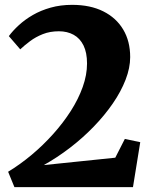

<svg xmlns="http://www.w3.org/2000/svg" viewBox="-20 -772 624 792"><path d="M13.5 -63.5Q63 -93.5 110.5 -133.2Q158 -173 199.2 -219Q240.5 -265 272 -314.2Q303.5 -363.5 321.2 -413.2Q339 -463 339 -510Q339 -555 324.5 -584.5Q310 -614 283.8 -628.5Q257.5 -643 223 -643Q186 -643 156.5 -631.2Q127 -619.5 104 -602.2Q81 -585 63.5 -568.5L16.5 -623Q33 -645.5 57.8 -668.2Q82.5 -691 115.2 -710Q148 -729 188.8 -740.5Q229.5 -752 277.5 -752Q352.5 -752 406 -725.2Q459.5 -698.5 488.2 -650.2Q517 -602 517 -536.5Q517 -492 498 -443Q479 -394 445.2 -345Q411.5 -296 366.5 -249.5Q321.5 -203 268.8 -162.5Q216 -122 160.5 -91L455.5 -121.5L495 -199L558.5 -185.5L528.5 0H39.5Z"/></svg>

Font: Merriweather 36pt Black
Style: Regular
Weight: 900
Version: Version 2.100